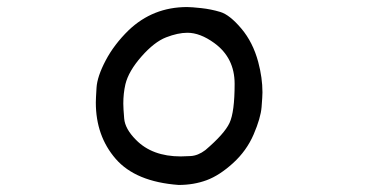

<svg xmlns="http://www.w3.org/2000/svg" viewBox="-20 -484 1040 545"><path d="M487 41Q365 32 308.5 -33Q252 -98 252 -193Q252 -203 254 -235Q256 -267 280 -312.5Q304 -358 345 -398Q414 -464 511 -464Q523 -464 551 -461Q579 -458 605.5 -450Q632 -442 665 -403Q698 -364 713 -308Q725 -263 725 -222Q725 -211 722.5 -180Q720 -149 700 -102.5Q680 -56 641.5 -21Q603 14 566.5 27.5Q530 41 487 41ZM493 -40Q499 -40 520.5 -41Q542 -42 563 -58Q617 -104 631.5 -135Q646 -166 646 -246Q646 -320 588 -362Q548 -391 512 -391Q485 -391 451.5 -378Q418 -365 381.5 -323.5Q345 -282 336 -245Q330 -219 330 -190Q330 -177 332.5 -147.5Q335 -118 366 -87Q412 -40 493 -40Z"/></svg>

Font: Xiaolai Mono SC
Style: Regular
Weight: 400
Monospace: yes
Designer: LXGW / Nozomi Seto
Version: Version 3.113;September 30, 2024